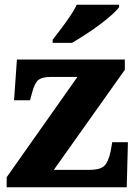

<svg xmlns="http://www.w3.org/2000/svg" viewBox="-20 -786 576 806"><path d="M8 0V-42L305 -463H192Q158 -463 142 -451Q126 -439 115 -398L106 -365H39L51 -536H504V-493L206 -73H358Q399 -73 417 -89Q435 -105 445 -153L451 -189H517L512 0ZM201 -619Q216 -638 235.5 -664Q255 -690 273.5 -717Q292 -744 302 -766H480V-756Q471 -743 448.5 -723Q426 -703 396.5 -681Q367 -659 336.5 -639.5Q306 -620 282 -606H201Z"/></svg>

Font: Noto Rashi Hebrew ExtraBold
Style: Regular
Weight: 800
Version: Version 1.006